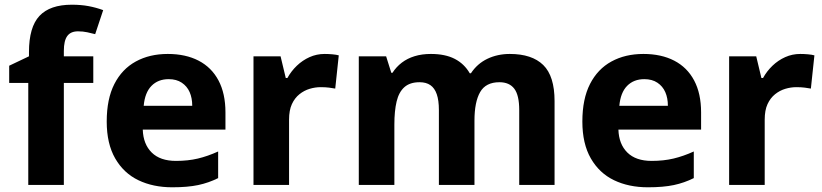

<svg xmlns="http://www.w3.org/2000/svg" viewBox="-20 -785 3489 815"><path d="M376 -433H251V0H100V-433H19V-506L103 -546V-564Q103 -670 147.5 -717.5Q192 -765 285 -765Q324 -765 356 -759Q388 -753 418 -742L384 -640Q369 -644 350.5 -648Q332 -652 311 -652Q280 -652 265.5 -632Q251 -612 251 -569V-546H376Z M692 -556Q768 -556 823 -527.5Q878 -499 907.5 -443.5Q937 -388 937 -308V-235H586Q588 -173 624 -137.5Q660 -102 727 -102Q778 -102 820 -112Q862 -122 906 -142V-29Q866 -9 821.5 0.5Q777 10 711 10Q630 10 567.5 -20Q505 -50 469 -112.5Q433 -175 433 -269Q433 -365 465.5 -428.5Q498 -492 556.5 -524Q615 -556 692 -556ZM696 -449Q651 -449 623 -420.5Q595 -392 590 -336H796Q796 -369 785 -394Q774 -419 751.5 -434Q729 -449 696 -449Z M1358 -556Q1373 -556 1390.5 -554.5Q1408 -553 1418 -550L1403 -409Q1392 -411 1377 -413Q1362 -415 1341 -415Q1318 -415 1294.5 -408Q1271 -401 1251 -385Q1231 -369 1219 -343Q1207 -317 1207 -277V0H1056V-546H1171L1193 -454H1200Q1216 -483 1240 -506Q1264 -529 1294 -542.5Q1324 -556 1358 -556Z M2144 -556Q2238 -556 2286 -509Q2334 -462 2334 -356V0H2184V-318Q2184 -381 2163 -408.5Q2142 -436 2100 -436Q2042 -436 2018 -394Q1994 -352 1994 -273V0H1843V-318Q1843 -359 1834 -385Q1825 -411 1807 -423.5Q1789 -436 1761 -436Q1720 -436 1696.5 -415Q1673 -394 1663.5 -354Q1654 -314 1654 -256V0H1503V-546H1619L1641 -476H1646Q1662 -501 1685.5 -519Q1709 -537 1740 -546.5Q1771 -556 1809 -556Q1870 -556 1910.5 -535Q1951 -514 1974 -474H1979Q2006 -515 2049 -535.5Q2092 -556 2144 -556Z M2711 -556Q2787 -556 2842 -527.5Q2897 -499 2926.5 -443.5Q2956 -388 2956 -308V-235H2605Q2607 -173 2643 -137.5Q2679 -102 2746 -102Q2797 -102 2839 -112Q2881 -122 2925 -142V-29Q2885 -9 2840.5 0.5Q2796 10 2730 10Q2649 10 2586.5 -20Q2524 -50 2488 -112.5Q2452 -175 2452 -269Q2452 -365 2484.5 -428.5Q2517 -492 2575.5 -524Q2634 -556 2711 -556ZM2715 -449Q2670 -449 2642 -420.5Q2614 -392 2609 -336H2815Q2815 -369 2804 -394Q2793 -419 2770.5 -434Q2748 -449 2715 -449Z M3377 -556Q3392 -556 3409.5 -554.5Q3427 -553 3437 -550L3422 -409Q3411 -411 3396 -413Q3381 -415 3360 -415Q3337 -415 3313.5 -408Q3290 -401 3270 -385Q3250 -369 3238 -343Q3226 -317 3226 -277V0H3075V-546H3190L3212 -454H3219Q3235 -483 3259 -506Q3283 -529 3313 -542.5Q3343 -556 3377 -556Z"/></svg>

Font: Noto Sans Lao
Style: Bold
Weight: 700
Designer: Monotype Design Team
Foundry: Monotype Imaging Inc.
Version: Version 2.003